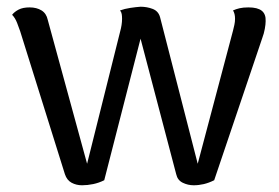

<svg xmlns="http://www.w3.org/2000/svg" viewBox="-20 -539 831 571"><path d="M224 12Q207 12 193 4.5Q179 -3 173 -21L40 -446Q37 -455 31 -470.5Q25 -486 16 -495Q23 -504 35.5 -510.5Q48 -517 68 -517Q89 -517 103.5 -508Q118 -499 122 -480L239 -52L338 -448Q340 -455 341.5 -464.5Q343 -474 343 -483Q343 -491 342 -497Q341 -503 337 -508Q351 -513 367.5 -515.5Q384 -518 398 -519Q417 -519 434 -512.5Q451 -506 456 -488L568 -52L673 -448Q675 -456 677 -465Q679 -474 679 -483Q679 -491 677.5 -497Q676 -503 673 -508Q682 -512 692.5 -514.5Q703 -517 719 -517Q746 -517 758.5 -507Q771 -497 770 -476Q770 -467 767.5 -453Q765 -439 760 -426L617 -3Q601 5 586 8.5Q571 12 556 12Q539 12 523.5 4.5Q508 -3 504 -21L398 -424L290 -3Q274 5 257 8.5Q240 12 224 12Z"/></svg>

Font: Arima Medium
Style: Regular
Weight: 500
Designer: Joana Correia and Natanael Gama
Foundry: NDISCOVER
Version: Version 1.101;gftools[0.9.23]